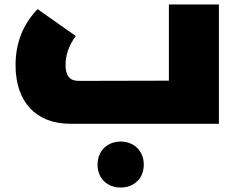

<svg xmlns="http://www.w3.org/2000/svg" viewBox="-20 -557 1065 864"><path d="M740 -537V-194L334 -193C294 -193 275 -216 275 -265C275 -307 289 -352 321 -395L149 -516C85 -449 50 -366 50 -264C50 -100 140 0 297 0H965V-537ZM523 80C462 80 419 123 419 184C419 245 462 287 523 287C584 287 627 245 627 184C627 123 584 80 523 80Z"/></svg>

Font: Montserrat-Arabic Black
Style: Regular
Weight: 900
Designer: Mohamed Gaber
Foundry: Kief Type Foundry
Version: Version 5.008;PS 005.008;hotconv 1.0.88;makeotf.lib2.5.64775